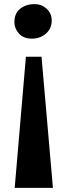

<svg xmlns="http://www.w3.org/2000/svg" viewBox="-20 -768 324 934"><path d="M51.5 146 106 -492H182L237.5 146ZM149.5 -748Q181.5 -748 206.5 -725.8Q231.5 -703.5 231.5 -667.5Q231.5 -628.5 203.2 -604.2Q175 -580 135 -580Q94.5 -580 72.2 -604.8Q50 -629.5 50 -660.5Q50 -702.5 77.8 -725.2Q105.5 -748 149.5 -748Z"/></svg>

Font: Merriweather 60pt Black
Style: Regular
Weight: 900
Version: Version 2.100